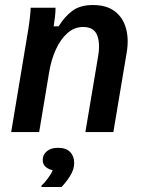

<svg xmlns="http://www.w3.org/2000/svg" viewBox="-20 -531 578 772"><path d="M25 0 88.3 -380Q95 -417.5 99.2 -451.2Q103.3 -485 103.3 -500H203.3Q203.3 -483.3 201.2 -464.6Q199.2 -445.8 195.8 -425H215.8Q238.3 -462.5 270 -486.7Q301.7 -510.8 353.3 -510.8Q408.3 -510.8 441.2 -485.8Q474.2 -460.8 486.2 -418.3Q498.3 -375.8 490 -323.3L435.8 0H323.3L375 -307.5Q383.3 -359.2 370 -390.8Q356.7 -422.5 314.2 -422.5Q279.2 -422.5 251.2 -397.9Q223.3 -373.3 204.6 -332.1Q185.8 -290.8 177.5 -240L137.5 0ZM146.7 220.8V215.8Q159.2 204.2 172.5 186.2Q185.8 168.3 191.7 153.3Q177.5 150.8 164.6 140.8Q151.7 130.8 151.7 111.7Q151.7 91.7 167.9 77.5Q184.2 63.3 213.3 63.3Q245.8 63.3 262.1 80.4Q278.3 97.5 278.3 124.2Q278.3 150 262.5 175.4Q246.7 200.8 227.5 220.8Z"/></svg>

Font: Familjen Grotesk GF Medium
Style: Italic
Weight: 500
Designer: Anders Wikstroem, Jonas Baeckman, Matilda Gysing, Kristian Moeller
Foundry: Familjen STHML AB
Version: Version 2.000; Beta; Release 4; Build 6